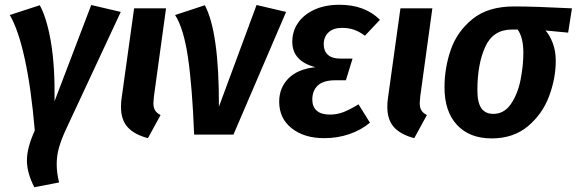

<svg xmlns="http://www.w3.org/2000/svg" viewBox="-20 -565 2421 806"><path d="M209 -140 363 -544 487 -515 257 -22Q237 21 227.5 55Q218 89 218 124Q218 161 228 201L124 221Q93 160 93 109Q93 55 126 -17Q111 -194 84 -317.5Q57 -441 21 -502L147 -543Q176 -491 193.5 -390Q211 -289 209 -140Z M626 -159Q624 -139 624 -133Q624 -114 630.5 -102.5Q637 -91 654 -82L601 15Q544 0 516 -31Q488 -62 488 -115Q488 -137 490 -149L543 -530H677Z M899 -117 1057 -544 1181 -515 960 0H795Q787 -203 769 -324.5Q751 -446 715 -502L840 -543Q900 -429 899 -117Z M1152 -138Q1152 -196 1190.5 -235.5Q1229 -275 1304 -283Q1207 -308 1207 -390Q1207 -433 1230.5 -468Q1254 -503 1299 -524Q1344 -545 1406 -545Q1511 -545 1575 -482L1512 -415Q1489 -432 1466.5 -440Q1444 -448 1416 -448Q1379 -448 1359 -429Q1339 -410 1339 -379Q1339 -351 1356.5 -335Q1374 -319 1408 -319H1460L1432 -228H1388Q1337 -228 1314 -206Q1291 -184 1291 -147Q1291 -117 1309.5 -100.5Q1328 -84 1365 -84Q1395 -84 1422 -94.5Q1449 -105 1485 -127L1533 -50Q1496 -19 1446.5 -2Q1397 15 1341 15Q1257 15 1204.5 -26.5Q1152 -68 1152 -138Z M1744 -159Q1742 -139 1742 -133Q1742 -114 1748.5 -102.5Q1755 -91 1772 -82L1719 15Q1662 0 1634 -31Q1606 -62 1606 -115Q1606 -137 1608 -149L1661 -530H1795Z M1846 -198Q1846 -280 1872.5 -356.5Q1899 -433 1964 -485.5Q2029 -538 2138 -538Q2223 -538 2381 -530L2365 -428L2270 -437Q2288 -417 2300.5 -384Q2313 -351 2313 -309Q2313 -236 2285 -161Q2257 -86 2196 -35Q2135 16 2044 16Q1951 16 1898.5 -40.5Q1846 -97 1846 -198ZM2177 -343Q2177 -408 2153 -441H2129Q2050 -441 2017 -368.5Q1984 -296 1984 -186Q1984 -135 2000.5 -111Q2017 -87 2051 -87Q2097 -87 2125.5 -129.5Q2154 -172 2165.5 -231Q2177 -290 2177 -343Z"/></svg>

Font: Fira Sans Condensed SemiBold
Style: Italic
Weight: 600
Width: 3
Italic angle: -8°
Designer: bBox Type GmbH & Carrois Corporate GbR & Edenspiekermann AG
Foundry: bBox Type GmbH & Carrois Corporate GbR & Edenspiekermann AG
Version: Version 4.301